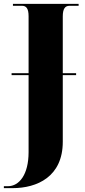

<svg xmlns="http://www.w3.org/2000/svg" viewBox="-43 -734 440 994"><path d="M-23 240H22C149 240 282 181 282 0V-345H351V-355H282V-649C282 -689 294 -704 317 -704H364V-714H24V-704H71C93 -704 105 -690 105 -650V-355H17V-345H105V54C105 169 57 230 -2 230H-23Z"/></svg>

Font: Noto Serif Display Condensed Black
Style: Regular
Weight: 900
Width: 3
Designer: Monotype Design Team
Foundry: Monotype Imaging Inc.
Version: Version 2.009